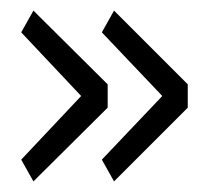

<svg xmlns="http://www.w3.org/2000/svg" viewBox="-20 -426 404 362"><path d="M183 -267 43 -406 20 -365 133 -245 20 -125 43 -84 183 -223ZM334 -267 195 -406 172 -365 286 -245 172 -125 195 -84 334 -223Z"/></svg>

Font: Catamaran Thin Light
Style: Regular
Weight: 300
Version: Version 2.000